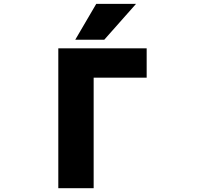

<svg xmlns="http://www.w3.org/2000/svg" viewBox="-20 -986 1040 1008"><path d="M471.7 -578.1V2H286.1V-732.4H750V-578.1ZM485.4 -965.8H694.3L527.3 -777.3H375Z"/></svg>

Font: Gen Shin Gothic Monospace Heavy
Style: Bold
Weight: 800
Designer: [Source Han Sans]
Ryoko NISHIZUKA  (kana & ideographs); Paul D. Hunt (Latin, Greek & Cyrillic); Wenlong ZHANG  (bopomofo
Version: Version 1.002.20150607